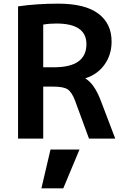

<svg xmlns="http://www.w3.org/2000/svg" viewBox="-20 -760 691 1053"><path d="M207 273 257 60H416L327 273ZM217 -285V0H79V-725Q181 -740 299 -740Q446 -740 519 -685.5Q592 -631 592 -532Q592 -460 553.5 -406Q515 -352 449 -331V-329Q497 -301 532 -210L612 0H468L392 -207Q374 -255 351 -270Q328 -285 272 -285ZM217 -391H276Q454 -391 454 -518Q454 -631 289 -631Q248 -631 217 -625Z"/></svg>

Font: M PLUS 1p
Style: Bold
Weight: 700
Version: Version 1.062